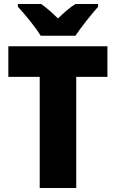

<svg xmlns="http://www.w3.org/2000/svg" viewBox="-20 -947 583 967"><path d="M185 -767H360C388 -810 443 -878 474 -913V-927H360C330 -908 304 -885 272 -854C240 -885 216 -907 187 -927H70V-913C103 -878 160 -809 185 -767ZM364 0V-560H521V-714H22V-560H180V0Z"/></svg>

Font: Noto Sans Thai SemCond Blk
Style: Regular
Weight: 900
Width: 4
Designer: Monotype Design Team
Foundry: Monotype Imaging Inc.
Version: Version 2.002